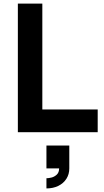

<svg xmlns="http://www.w3.org/2000/svg" viewBox="-20 -740 582 1075"><path d="M80 0V-720H217V-127H527V0ZM240 258Q252.5 258 268.5 254Q284.5 250 297.8 237.8Q311 225.5 311 203H240V75H368V203Q368 235.5 351.8 261Q335.5 286.5 306.5 300.8Q277.5 315 240 315Z"/></svg>

Font: Vela Sans ExtBd
Style: Regular
Weight: 800
Designer: Principal design: Mikhail Sharanda - project Manrope.
Design modification: Ravid Balaliev
Foundry: Mikhail Sharanda
Version: Version 1.001